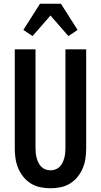

<svg xmlns="http://www.w3.org/2000/svg" viewBox="-20 -999 540 1027"><path d="M250 8Q223 8 196 2.5Q169 -3 146 -17Q123 -31 105.5 -52.5Q88 -74 77.5 -99Q67 -124 63 -151Q59 -178 59 -205V-735H170V-205Q170 -192 171.5 -178.5Q173 -165 176.5 -152.5Q180 -140 186 -128Q192 -116 201.5 -106.5Q211 -97 224 -92.5Q237 -88 250 -88Q263 -88 276 -92.5Q289 -97 298.5 -106.5Q308 -116 314 -128Q320 -140 323.5 -152.5Q327 -165 328.5 -178.5Q330 -192 330 -205V-735H441V-205Q441 -178 437 -151Q433 -124 422.5 -99Q412 -74 394.5 -52.5Q377 -31 354 -17Q331 -3 304 2.5Q277 8 250 8ZM154 -806 105 -839 194 -979H306L395 -839L346 -806L250 -916Z"/></svg>

Font: Iosevka Term
Style: Bold
Weight: 700
Monospace: yes
Designer: Belleve Invis
Foundry: Belleve Invis
Version: Version 30.0.1